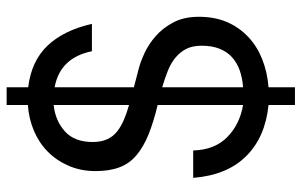

<svg xmlns="http://www.w3.org/2000/svg" viewBox="-190 -648 935 596"><g transform="rotate(-90 278.0 -349.5)"><path d="M109.4 -217.8Q111.3 -150.9 150.9 -112.1Q190.4 -73.2 250.5 -63V-328.1Q197.8 -340.8 159.2 -356.4Q120.6 -372.1 95 -393.6Q69.3 -415 57.4 -446Q45.4 -477.1 45.4 -521Q45.4 -565.9 61.5 -603.5Q77.6 -641.1 105 -668.5Q132.3 -695.8 169.9 -711.9Q207.5 -728 250.5 -731V-796.9H305.7V-730Q386.7 -720.2 434.6 -670.2Q482.4 -620.1 502.4 -532.2H417.5Q397.5 -630.9 305.7 -647.9V-401.9L365.7 -386.2Q385.7 -380.9 412.6 -368.4Q439.5 -356 464.6 -334Q489.7 -312 507.1 -279.1Q524.4 -246.1 524.4 -200.2Q524.4 -150.9 508.1 -113Q491.7 -75.2 462.6 -47.6Q433.6 -20 393.6 -3.9Q353.5 12.2 305.7 16.1V98.1H250.5V16.1Q150.4 5.9 91.6 -53.5Q32.7 -112.8 24.4 -217.8H109.4ZM305.7 -63Q333.5 -64.9 356.9 -73Q380.4 -81.1 397.9 -96.4Q415.5 -111.8 425 -135.5Q434.6 -159.2 434.6 -190.9Q434.6 -220.2 424.6 -239.5Q414.6 -258.8 397.5 -272.9Q380.4 -287.1 356.4 -296.6Q332.5 -306.2 305.7 -314V-63ZM250.5 -650.9Q202.6 -646 169.2 -616.5Q135.7 -586.9 135.7 -529.8Q135.7 -503.9 144 -485.4Q152.3 -466.8 168 -454.3Q183.6 -441.9 204.6 -432.9Q225.6 -423.8 250.5 -417V-650.9Z"/></g></svg>

Font: XB Khoramshahr
Style: Italic
Weight: 400
Italic angle: -12°
Designer: Behnam
Foundry: Irmug
Version: Version 8.005 2009